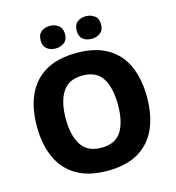

<svg xmlns="http://www.w3.org/2000/svg" viewBox="-132 -1035 1058 1157"><g transform="rotate(-15 397.0 -457.0)"><path d="M740 -358Q740 -247 704 -164.5Q668 -82 592 -36Q516 10 397 10Q278 10 202 -36Q126 -82 89.5 -165Q53 -248 53 -359Q53 -470 89.5 -552Q126 -634 202.5 -679.5Q279 -725 398 -725Q516 -725 592 -679.5Q668 -634 704 -551.5Q740 -469 740 -358ZM233 -358Q233 -253 271.5 -193.5Q310 -134 397 -134Q485 -134 522 -193.5Q559 -253 559 -358Q559 -463 522 -523.5Q485 -584 398 -584Q310 -584 271.5 -523.5Q233 -463 233 -358ZM209 -853Q209 -890 231 -907Q253 -924 285 -924Q315 -924 338 -907Q361 -890 361 -853Q361 -817 338 -800Q315 -783 285 -783Q253 -783 231 -800Q209 -817 209 -853ZM434 -853Q434 -890 455.5 -907Q477 -924 510 -924Q540 -924 563 -907Q586 -890 586 -853Q586 -817 563 -800Q540 -783 510 -783Q477 -783 455.5 -800Q434 -817 434 -853Z"/></g></svg>

Font: Noto Sans Khmer UI ExtraBold
Style: Regular
Weight: 800
Designer: Danh Hong and the Monotype Design Team
Foundry: Monotype Imaging Inc.
Version: Version 2.002; ttfautohint (v1.8.4.7-5d5b)